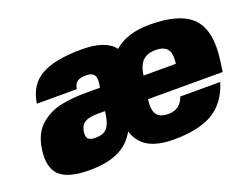

<svg xmlns="http://www.w3.org/2000/svg" viewBox="-87 -679 1103 858"><g transform="rotate(-20 465.0 -250.0)"><path d="M563 -199.2Q556.2 -150.4 571.3 -128.2Q586.4 -106 627 -106Q683.6 -106 702.6 -161.1H892.6Q865.2 -71.3 798.1 -30.8Q731 9.8 610.8 9.8Q535.2 9.8 491 -15.4Q446.8 -40.5 430.2 -94.2Q400.9 -40.5 346.9 -15.4Q293 9.8 209.5 9.8Q108.9 9.8 68.8 -28.3Q28.8 -66.4 41 -150.9Q45.9 -187 59.8 -215.3Q73.7 -243.7 95 -261.7Q116.2 -279.8 140.4 -292Q164.6 -304.2 195.8 -310.3Q227.1 -316.4 254.6 -318.6Q282.2 -320.8 315.9 -320.8H378.9L381.8 -339.8Q385.7 -368.7 375.5 -381.3Q365.2 -394 339.4 -394Q309.6 -394 296.1 -383.8Q282.7 -373.5 279.3 -350.1H89.4Q101.1 -434.1 165.3 -471.9Q229.5 -509.8 359.9 -509.8Q475.1 -509.8 514.2 -456.1Q573.7 -509.8 683.6 -509.8Q829.6 -509.8 887 -448.2Q944.3 -386.7 925.3 -251L918 -199.2ZM364.3 -214.8H328.1Q287.6 -214.8 267.6 -202.1Q247.6 -189.5 243.7 -161.1Q240.2 -137.2 249.5 -127.2Q258.8 -117.2 284.7 -117.2Q321.3 -117.2 338.6 -136.5Q356 -155.8 362.3 -201.2ZM732.9 -305.2H733.9Q740.7 -351.6 725.3 -372.8Q710 -394 669.4 -394Q628.9 -394 607.9 -373Q586.9 -352.1 580.1 -305.2Z"/></g></svg>

Font: Fivo Sans Black
Style: Regular
Weight: 900
Designer: Alexander Slobzheninov
Foundry: Alexander Slobzheninov
Version: 1.0